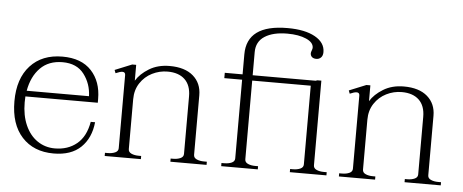

<svg xmlns="http://www.w3.org/2000/svg" viewBox="-49 -840 2332 967"><g transform="rotate(5 1116.5 -356.0)"><path d="M83 -264Q82 -254 82 -234Q82 -168 104 -118.5Q126 -69 165 -42.5Q204 -16 253 -16Q319 -16 364 -53Q409 -90 422 -165H444Q436 -85 387 -37.5Q338 10 249 10Q148 10 89 -54.5Q30 -119 30 -235Q30 -350 89.5 -415Q149 -480 252 -480Q348 -480 398.5 -425.5Q449 -371 449 -283V-264ZM87 -293H402Q400 -356 363.5 -404Q327 -452 255 -452Q185 -452 142.5 -409Q100 -366 87 -293Z M1022 -16V0H839V-16H851Q873 -16 888.5 -23Q904 -30 904 -45V-336Q904 -392 873 -421.5Q842 -451 786 -451Q745 -451 708 -432.5Q671 -414 648 -379Q625 -344 625 -297V-45Q625 -30 640.5 -23Q656 -16 678 -16H690V0H507V-16H521Q543 -16 558.5 -23Q574 -30 574 -45V-415Q574 -430 559 -430Q548 -430 525 -420L519 -436L605 -471H625V-391Q646 -426 690 -453Q734 -480 794 -480Q871 -480 913 -443.5Q955 -407 955 -346V-45Q955 -30 970.5 -23Q986 -16 1008 -16Z M1096 -16H1109Q1132 -16 1147.5 -23Q1163 -30 1163 -45V-443H1073V-470H1163V-571Q1163 -722 1369 -722Q1457 -722 1508 -693.5Q1559 -665 1559 -617Q1559 -599 1549.5 -589.5Q1540 -580 1526 -580Q1512 -580 1504 -587Q1496 -594 1496 -606Q1496 -611 1499.5 -620Q1503 -629 1503 -634Q1503 -661 1465.5 -677.5Q1428 -694 1370 -694Q1298 -694 1256 -667Q1214 -640 1214 -587V-470H1532L1541 -473H1561V-45Q1561 -30 1576.5 -23Q1592 -16 1614 -16H1628V0H1443V-16H1457Q1479 -16 1494.5 -23Q1510 -30 1510 -45V-443H1214V-45Q1214 -30 1229.5 -23Q1245 -16 1267 -16H1281V0H1096Z M2206 -16V0H2023V-16H2035Q2057 -16 2072.5 -23Q2088 -30 2088 -45V-336Q2088 -392 2057 -421.5Q2026 -451 1970 -451Q1929 -451 1892 -432.5Q1855 -414 1832 -379Q1809 -344 1809 -297V-45Q1809 -30 1824.5 -23Q1840 -16 1862 -16H1874V0H1691V-16H1705Q1727 -16 1742.5 -23Q1758 -30 1758 -45V-415Q1758 -430 1743 -430Q1732 -430 1709 -420L1703 -436L1789 -471H1809V-391Q1830 -426 1874 -453Q1918 -480 1978 -480Q2055 -480 2097 -443.5Q2139 -407 2139 -346V-45Q2139 -30 2154.5 -23Q2170 -16 2192 -16Z"/></g></svg>

Font: Taviraj ExtraLight
Style: Regular
Weight: 275
Designer: Katatrad Team
Foundry: CadsonDemak
Version: Version 1.001